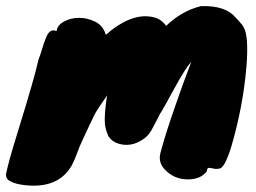

<svg xmlns="http://www.w3.org/2000/svg" viewBox="-45 -536 832 624"><path d="M139 -435Q141 -454 163 -466Q185 -478 212 -478Q239 -478 264.5 -465.5Q290 -453 299 -423Q384 -497 454 -480Q478 -475 495 -452Q546 -501 608 -516Q686 -519 720 -480Q725 -475 730 -469Q744 -454 746 -449Q764 -421 756 -320Q745 -189 706 -57Q685 10 668 12Q658 14 649.5 12Q641 10 634.5 9.5Q628 9 627 21Q607 47 566 47Q526 47 498 22Q467 -4 476.5 -39.5Q486 -75 498 -112.5Q510 -150 524 -190Q548 -260 577 -336Q556 -312 520 -245.5Q484 -179 475 -166Q458 -132 447 -112.5Q436 -93 417.5 -81.5Q399 -70 383.5 -67Q368 -64 354 -66Q321 -71 307 -94Q304 -102 301 -110Q298 -118 296 -132Q293 -163 304 -233L302 -230Q314 -242 310 -236Q270 -179 262 -163Q254 -147 245 -127.5Q236 -108 224 -82.5Q212 -57 205 -37Q198 -17 188 2Q143 80 30 65Q6 62 -11 53.5Q-28 45 -25 28Q-17 -12 12 -105Q69 -289 80 -342Q87 -360 92.5 -379Q98 -398 104 -412Q116 -445 139 -435ZM486 -188V-186Q488 -190 486 -188Z"/></svg>

Font: Knewave
Style: Regular
Weight: 400
Designer: Tyler Finck
Foundry: Tyler Finck
Version: Version 1.001